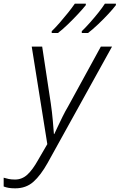

<svg xmlns="http://www.w3.org/2000/svg" viewBox="-124 -786 652 1047"><path d="M-41 241Q-62 241 -76.5 238.5Q-91 236 -104 231V183Q-91 187 -76.5 190Q-62 193 -42 193Q-4 193 25 166.5Q54 140 84 86L134 0L49 -532H106L153 -222Q160 -174 164 -128Q168 -82 170 -55H172Q179 -70 191 -95.5Q203 -121 217.5 -150.5Q232 -180 247 -205L426 -532H487L136 102Q98 170 58 205.5Q18 241 -41 241ZM322 -616Q342 -635 366 -662Q390 -689 412 -716.5Q434 -744 448 -766H508V-758Q493 -738 467 -710Q441 -682 411.5 -654Q382 -626 356 -606H322ZM158 -616Q178 -635 201.5 -662Q225 -689 247 -716.5Q269 -744 284 -766H344V-758Q328 -738 302 -710Q276 -682 247 -654Q218 -626 192 -606H158Z"/></svg>

Font: Noto Sans Light
Style: Italic
Weight: 300
Italic angle: -12°
Designer: Monotype Design Team
Foundry: Monotype Imaging Inc.
Version: Version 2.013; ttfautohint (v1.8.4.7-5d5b)